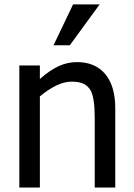

<svg xmlns="http://www.w3.org/2000/svg" viewBox="-20 -838 598 858"><path d="M425.3 -818.4 292 -635.7H219.2L306.6 -818.4ZM495.1 0H403.3V-310.5Q403.3 -399.4 385.7 -432.6Q374 -453.6 354 -463.4Q334 -473.1 299.8 -473.1Q267.1 -473.1 231 -455.6Q194.8 -438 158.2 -407.2V0H66.4V-545.4H158.2V-484.9Q200.7 -522.9 240.7 -541.7Q280.8 -560.5 323.7 -560.5Q405.3 -560.5 450.2 -507.1Q495.1 -453.6 495.1 -354Z"/></svg>

Font: SG Kara Bold
Style: Regular
Weight: 400
Designer: Damoon Khanjanzadeh
Version: Version 1.000